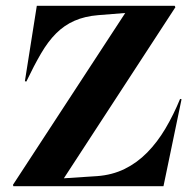

<svg xmlns="http://www.w3.org/2000/svg" viewBox="-20 -645 674 665"><path d="M25 -5 413.8 -600 320 -592.5Q273.8 -588.8 238.1 -573.1Q202.5 -557.5 174.4 -529.4Q146.2 -501.2 121.9 -459.4Q97.5 -417.5 71.2 -362.5L66.2 -363.8L107.5 -625H585L587.5 -620L201.2 -27.5L316.2 -35Q368.8 -38.8 411.9 -60Q455 -81.2 490 -116.9Q525 -152.5 553.1 -200Q581.2 -247.5 603.8 -302.5L608.8 -301.2L546.2 0H26.2Z"/></svg>

Font: Equateur
Style: Regular
Weight: 400
Designer: Ange Degheest & Eugénie Bidaut
Foundry: Velvetyne Type Foundry
Version: Version 1.000;FEAKit 1.0